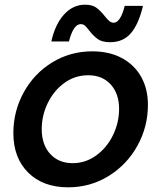

<svg xmlns="http://www.w3.org/2000/svg" viewBox="-20 -788 687 819"><path d="M37 -220Q37 -314 81.5 -394.5Q126 -475 203 -522Q280 -569 374 -569Q446 -569 499.5 -540.5Q553 -512 582 -460.5Q611 -409 611 -341Q611 -247 566 -166Q521 -85 443 -37Q365 11 271 11Q163 11 100 -52Q37 -115 37 -220ZM488 -324Q488 -388 452.5 -427.5Q417 -467 356 -467Q300 -467 255 -434.5Q210 -402 184 -349Q158 -296 158 -237Q158 -171 194 -131.5Q230 -92 290 -92Q345 -92 390.5 -125Q436 -158 462 -211.5Q488 -265 488 -324ZM361 -657Q349 -673 342 -679Q335 -685 324 -685Q293 -685 274 -611H199Q215 -684 253 -726Q291 -768 343 -768Q373 -768 390.5 -755.5Q408 -743 427 -719Q438 -705 446.5 -698Q455 -691 465 -691Q479 -691 491 -709Q503 -727 512 -763H590Q571 -684 538 -646Q505 -608 450 -608Q416 -608 397.5 -621Q379 -634 361 -657Z"/></svg>

Font: Open Sauce One SemiBold Italic
Style: Regular
Weight: 600
Italic angle: -10°
Designer: Alfredo Marco Pradil
Foundry: Creative Sauce Fz LLC
Version: Version 1.477